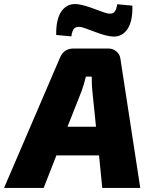

<svg xmlns="http://www.w3.org/2000/svg" viewBox="-65 -930 749 950"><path d="M288 -750 213 -757Q212 -834 238 -872.5Q264 -911 309 -910Q340 -909 397.5 -887.5Q455 -866 465 -864Q490 -859 500.5 -870Q511 -881 515 -909L590 -902Q592 -825 566 -786.5Q540 -748 496 -749Q463 -750 405.5 -772Q348 -794 337 -796Q312 -800 302 -789Q292 -778 288 -750ZM425 -161H214L151 0H-45L232 -645Q251 -690 299 -690H471Q494 -690 511.5 -675Q529 -660 531 -638L629 0H441ZM410 -303 392 -479Q389 -503 389 -551H360Q351 -514 339 -480L269 -303Z"/></svg>

Font: Exo 2.0 Extra Bold
Style: Italic
Weight: 800
Italic angle: -8°
Designer: Natanael Gama
Version: Version 1.001;PS 001.001;hotconv 1.0.70;makeotf.lib2.5.58329